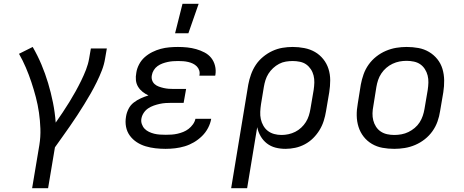

<svg xmlns="http://www.w3.org/2000/svg" viewBox="-20 -775 2440 1010"><path d="M149 215 187 -12Q194 -55 192.5 -98Q191 -141 185 -182.5Q179 -224 168.5 -264Q158 -304 145 -343Q132 -382 116 -419.5Q100 -457 80 -492L152 -528Q178 -483 198 -435.5Q218 -388 233 -338Q248 -288 258.5 -236Q269 -184 273 -130Q292 -157 310 -184Q328 -211 345 -238.5Q362 -266 377.5 -294Q393 -322 407 -350.5Q421 -379 432.5 -408.5Q444 -438 449 -468L458 -520H542L533 -468Q528 -436 516 -405Q504 -374 489 -343.5Q474 -313 457.5 -284Q441 -255 423 -226Q405 -197 386.5 -168.5Q368 -140 348 -111.5Q328 -83 308.5 -55.5Q289 -28 269 0L233 215Z M851 8Q824 8 797.5 5Q771 2 746 -5.5Q721 -13 699.5 -27Q678 -41 663 -61.5Q648 -82 643 -108Q638 -134 643 -162Q646 -182 656 -202Q666 -222 683.5 -235.5Q701 -249 721 -258Q741 -267 761 -273Q744 -281 730 -292Q716 -303 706.5 -318.5Q697 -334 695 -353Q693 -372 697 -392Q700 -414 711.5 -436Q723 -458 741 -474Q759 -490 781 -501Q803 -512 825.5 -518Q848 -524 871 -526Q894 -528 916 -528Q941 -528 965 -525.5Q989 -523 1012 -516.5Q1035 -510 1056 -499Q1077 -488 1091 -470.5Q1105 -453 1111 -429.5Q1117 -406 1113 -381L1112 -377H1029V-379Q1032 -392 1028 -404.5Q1024 -417 1015 -426Q1006 -435 994.5 -440.5Q983 -446 970 -449Q957 -452 943.5 -453Q930 -454 917 -454Q903 -454 889.5 -453Q876 -452 862 -449Q848 -446 834.5 -441Q821 -436 809 -427.5Q797 -419 789 -406Q781 -393 779 -380Q776 -366 780 -353.5Q784 -341 793.5 -332.5Q803 -324 815.5 -319.5Q828 -315 841 -312Q854 -309 867.5 -308Q881 -307 895 -307H959L946 -234H882Q867 -234 851.5 -233Q836 -232 820 -228.5Q804 -225 788.5 -219.5Q773 -214 759.5 -205Q746 -196 736.5 -182Q727 -168 724 -152Q721 -137 726 -122.5Q731 -108 740.5 -98Q750 -88 763.5 -81.5Q777 -75 791.5 -71.5Q806 -68 821.5 -67Q837 -66 852 -66Q868 -66 883 -67Q898 -68 913.5 -71.5Q929 -75 944 -81Q959 -87 972 -97Q985 -107 995 -121Q1005 -135 1008 -150H1091Q1087 -126 1074.5 -102Q1062 -78 1042.5 -59Q1023 -40 1000 -26.5Q977 -13 952 -5.5Q927 2 901.5 5Q876 8 851 8ZM901 -600 940 -755H1025L971 -600Z M1196 215 1286 -330Q1291 -357 1300.5 -383.5Q1310 -410 1325.5 -433.5Q1341 -457 1364 -476Q1387 -495 1413 -507Q1439 -519 1466 -523.5Q1493 -528 1520 -528Q1551 -528 1581.5 -522Q1612 -516 1637 -501.5Q1662 -487 1680.5 -464Q1699 -441 1708 -412.5Q1717 -384 1717 -353Q1717 -322 1712 -290L1695 -190Q1691 -165 1683 -139.5Q1675 -114 1661 -91Q1647 -68 1627.5 -48.5Q1608 -29 1583.5 -16Q1559 -3 1533 2.5Q1507 8 1482 8Q1454 8 1429 1.5Q1404 -5 1384 -20.5Q1364 -36 1351 -58.5Q1338 -81 1333 -106L1280 215ZM1461 -65Q1479 -65 1497.5 -69Q1516 -73 1533 -81.5Q1550 -90 1564.5 -103.5Q1579 -117 1589 -133Q1599 -149 1604.5 -166.5Q1610 -184 1613 -202L1630 -302Q1633 -322 1633.5 -341Q1634 -360 1629.5 -378Q1625 -396 1615 -411Q1605 -426 1591 -436Q1577 -446 1558 -450Q1539 -454 1520 -454Q1502 -454 1483.5 -451Q1465 -448 1448 -439Q1431 -430 1416.5 -416.5Q1402 -403 1392 -387Q1382 -371 1376.5 -353.5Q1371 -336 1368 -318L1353 -227Q1350 -207 1349 -187Q1348 -167 1352 -148.5Q1356 -130 1365.5 -113.5Q1375 -97 1389.5 -86Q1404 -75 1422.5 -70Q1441 -65 1461 -65Z M2054 8Q2022 8 1992 2.5Q1962 -3 1936.5 -18Q1911 -33 1893 -56Q1875 -79 1866 -107.5Q1857 -136 1856.5 -167Q1856 -198 1862 -230L1878 -330Q1883 -357 1892.5 -384Q1902 -411 1919 -435Q1936 -459 1959.5 -477.5Q1983 -496 2010 -507.5Q2037 -519 2064.5 -523.5Q2092 -528 2119 -528Q2151 -528 2181 -522.5Q2211 -517 2236.5 -502Q2262 -487 2280.5 -464Q2299 -441 2307.5 -412.5Q2316 -384 2316.5 -353Q2317 -322 2312 -290L2295 -190Q2291 -163 2281.5 -136Q2272 -109 2255 -85Q2238 -61 2214.5 -42.5Q2191 -24 2164 -12.5Q2137 -1 2109 3.5Q2081 8 2054 8ZM2054 -65Q2073 -65 2092 -68.5Q2111 -72 2128.5 -80.5Q2146 -89 2161.5 -102Q2177 -115 2187.5 -131.5Q2198 -148 2204 -166Q2210 -184 2213 -202L2230 -302Q2233 -322 2233.5 -341Q2234 -360 2229.5 -378Q2225 -396 2215 -411.5Q2205 -427 2190.5 -437Q2176 -447 2157 -451Q2138 -455 2119 -455Q2100 -455 2081.5 -451.5Q2063 -448 2045 -439.5Q2027 -431 2012 -418Q1997 -405 1986 -388.5Q1975 -372 1969 -354Q1963 -336 1960 -318L1944 -218Q1940 -198 1939.5 -179Q1939 -160 1943.5 -142Q1948 -124 1958 -108.5Q1968 -93 1983 -83Q1998 -73 2016.5 -69Q2035 -65 2054 -65Z"/></svg>

Font: Iosevka Custom Oblique
Style: Regular
Weight: 400
Italic angle: -9°
Designer: Belleve Invis
Foundry: Belleve Invis
Version: Version 27.0.1